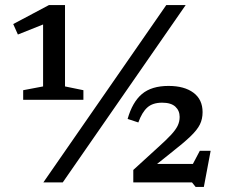

<svg xmlns="http://www.w3.org/2000/svg" viewBox="-20 -724 892 762"><path d="M152 0 640 -704H717L229 0ZM724 -32.5 773 -125.5H816L789 18H756.5L742 0H509V-49.5L606.5 -138.5Q640 -168.5 658.8 -188.8Q677.5 -209 685.2 -225.2Q693 -241.5 693 -260Q693 -285 675.8 -300.8Q658.5 -316.5 623.5 -316.5Q586 -316.5 564.8 -297.5Q543.5 -278.5 529 -238L486.5 -252Q505.5 -319 543.5 -351Q581.5 -383 649 -383Q711.5 -383 747.8 -356Q784 -329 784 -279Q784 -251.5 773.2 -229.8Q762.5 -208 735.2 -182Q708 -156 657.5 -116.5L566.5 -44L563 -73.5H789ZM151 -381V-671.5L174 -636L51 -587L32.5 -628.5L174.5 -704H238V-381L311 -366V-328H72V-366Z"/></svg>

Font: Newsreader 7pt
Style: Regular
Weight: 400
Designer: Hugues Gentile
Foundry: Production Type
Version: Version 1.003